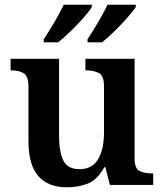

<svg xmlns="http://www.w3.org/2000/svg" viewBox="-20 -786 695 816"><path d="M264 10Q185 10 143 -37.5Q101 -85 101 -187V-417Q101 -461 81.5 -474Q62 -487 27 -487H25V-536H231V-207Q231 -142 249 -104.5Q267 -67 318 -67Q372 -67 397 -109.5Q422 -152 422 -223V-420Q422 -465 399.5 -476Q377 -487 346 -487H343V-536H552V-113Q552 -70 573 -59.5Q594 -49 625 -49H631V0H447L428 -75H423Q393 -21 352.5 -5.5Q312 10 264 10ZM352 -619Q373 -651 397 -691.5Q421 -732 437 -766H557V-756Q546 -739 520.5 -710Q495 -681 465.5 -652.5Q436 -624 414 -606H352ZM166 -619Q187 -651 211 -691.5Q235 -732 251 -766H370V-756Q360 -739 334.5 -710Q309 -681 279.5 -652.5Q250 -624 227 -606H166Z"/></svg>

Font: Noto Serif Toto SemiBold
Style: Regular
Weight: 600
Designer: Monotype Design Team
Foundry: Monotype Imaging Inc.
Version: Version 2.001; ttfautohint (v1.8.4.7-5d5b)